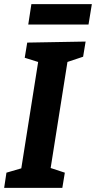

<svg xmlns="http://www.w3.org/2000/svg" viewBox="-21 -904 462 924"><path d="M-1 0 10 -73 99 -99 79 -78 165 -621 181 -600 98 -626 110 -699 391 -704 379 -631 289 -601 306 -621 220 -78 212 -99 291 -73 279 0ZM115 -786 130 -884H421L405 -786Z"/></svg>

Font: Bitter Thin
Style: Bold Italic
Weight: 700
Italic angle: -9°
Version: Version 3.021